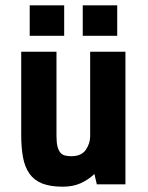

<svg xmlns="http://www.w3.org/2000/svg" viewBox="-20 -695 558 724"><path d="M193 -500V-182Q193 -157 197 -142Q201 -127 208 -119Q215 -111 225.5 -108.5Q236 -106 249 -106Q287 -106 303.5 -130Q320 -154 320 -181V-500H453V0H345L336 -39Q313 -17 284 -4Q255 9 217 9Q170 9 139.5 -3Q109 -15 91.5 -39.5Q74 -64 67 -100.5Q60 -137 60 -186V-500ZM292 -560V-675H422V-560ZM92 -560V-675H222V-560Z"/></svg>

Font: Share
Style: Bold
Weight: 700
Designer: Ralph du Carrois
Version: Version 1.002